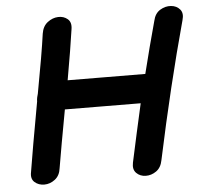

<svg xmlns="http://www.w3.org/2000/svg" viewBox="-52 -777 874 833"><g transform="rotate(-5 385.0 -360.5)"><path d="M55 -58Q49 -29 66 -14Q83 1 108 1Q133 1 154.5 -15.5Q176 -32 180 -64Q195 -154 225 -316Q280 -316 390 -315Q500 -314 555 -314Q526 -186 499 -60Q493 -31 509 -15Q525 1 549.5 1.5Q574 2 595.5 -13Q617 -28 623 -60Q691 -380 767 -657Q776 -687 761.5 -704Q747 -721 722.5 -723Q698 -725 675 -711Q652 -697 645 -665Q615 -556 586 -439Q529 -439 416 -440Q303 -441 248 -441Q273 -582 284 -660Q289 -690 272 -704.5Q255 -719 230.5 -718Q206 -717 184.5 -700.5Q163 -684 158 -652Q146 -565 114 -394Q112 -387 110 -379Q108 -370 108 -361Q69 -146 55 -58Z"/></g></svg>

Font: Balsamiq Sans
Style: Bold Italic
Weight: 700
Italic angle: -12°
Designer: Michael Angeles
Foundry: Balsamiq SRL
Version: Version 1.020; ttfautohint (v1.8.4.7-5d5b);gftools[0.9.26]